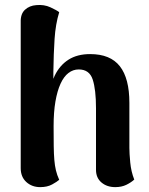

<svg xmlns="http://www.w3.org/2000/svg" viewBox="-20 -753 611 788"><path d="M145 15Q111 15 88 -6Q65 -27 65 -63V-662Q64 -696 82.5 -713Q101 -730 129 -732Q161 -735 187 -723Q213 -711 223 -703Q208 -654 204 -593.5Q200 -533 199 -458V-371L176 -340Q184 -400 204.5 -442.5Q225 -485 261 -508Q297 -531 350 -531Q433 -531 472 -481Q511 -431 511 -331V-146Q511 -124 514.5 -86.5Q518 -49 531 -16Q518 -4 498.5 5.5Q479 15 453 15Q419 15 396.5 -4Q374 -23 374 -56V-309Q374 -385 360.5 -426.5Q347 -468 303 -468Q280 -468 261 -453.5Q242 -439 228.5 -409.5Q215 -380 207.5 -336.5Q200 -293 200 -235Q200 -186 200.5 -153Q201 -120 203 -96.5Q205 -73 209.5 -54Q214 -35 223 -15Q214 -7 194 4Q174 15 145 15Z"/></svg>

Font: Arima Thin
Style: Regular
Weight: 100
Designer: Joana Correia and Natanael Gama
Foundry: NDISCOVER
Version: Version 1.101;gftools[0.9.23]